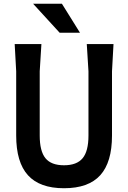

<svg xmlns="http://www.w3.org/2000/svg" viewBox="-20 -984 681 1020"><path d="M583 -750 575 -605V-264Q575 -122 512.5 -53Q450 16 320 16Q191 16 128.5 -53Q66 -122 66 -264V-605L58 -750H200L191 -605V-264Q191 -181 221.5 -143.5Q252 -106 320 -106Q388 -106 419 -143.5Q450 -181 450 -264V-605L441 -750ZM405 -810H297L156 -964H309Z"/></svg>

Font: Farro Medium
Style: Regular
Weight: 500
Designer: Aceler Chua
Foundry: Grayscale Limited
Version: Version 1.101